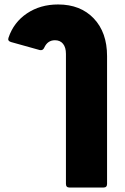

<svg xmlns="http://www.w3.org/2000/svg" viewBox="-20 -615 560 859"><path d="M291 224Q275 224 275 208V-374Q275 -403 262 -419Q249 -435 226 -435Q193 -435 178 -402Q172 -388 158 -391L29 -427Q13 -432 18 -446Q41 -515 100.5 -555Q160 -595 240 -595Q340 -595 399.5 -532.5Q459 -470 459 -364V208Q459 224 443 224Z"/></svg>

Font: LINE Seed Sans TH App ExtraBold
Style: Regular
Weight: 800
Designer: Dalton Maag Ltd | Thai characters by Cadson Demak Co.,Ltd.
Foundry: Dalton Maag Ltd
Version: Version 1.003